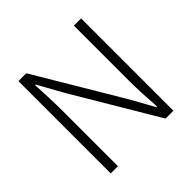

<svg xmlns="http://www.w3.org/2000/svg" viewBox="-182 -900 1072 1072"><g transform="rotate(-45 353.5 -364.5)"><path d="M106 0H163V-437C163 -509 159 -578 156 -648H160L241 -502L539 0H601V-729H544V-297C544 -226 548 -152 553 -81H548L466 -228L168 -729H106Z"/></g></svg>

Font: Noto Sans HK Light
Style: Regular
Weight: 300
Designer: Ryoko NISHIZUKA 西塚涼子 (kana, bopomofo & ideographs); Paul D. Hunt (Latin, Greek & Cyrillic); Sandoll Communications 산돌커뮤니
Foundry: Adobe
Version: Version 2.004;hotconv 1.0.118;makeotfexe 2.5.65603